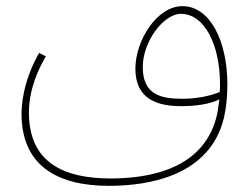

<svg xmlns="http://www.w3.org/2000/svg" viewBox="-20 -416 814 624"><path d="M334 188C465 188 663 155 708 -34C715 -64 719 -103 719 -141C719 -284 662 -396 573 -396C489 -396 420 -283 420 -193C420 -90 497 -71 569 -71C615 -71 661 -77 693 -93C691 -77 689 -63 687 -51C649 138 457 164 339 164C190 164 74 114 74 -50C74 -124 103 -188 129 -233L107 -244C52 -147 50 -66 50 -46C50 119 162 188 334 188ZM444 -198C444 -282 512 -371 568 -371C644 -371 695 -272 695 -142C695 -134 695 -126 694 -117C666 -105 621 -95 573 -95C503 -95 444 -108 444 -198Z"/></svg>

Font: Noto Sans Arabic Thin
Style: Regular
Weight: 100
Designer: Monotype Design Team, Nadine Chahine, Nizar Qandah and Khaled Hosny
Foundry: Monotype Imaging Inc.
Version: Version 2.012